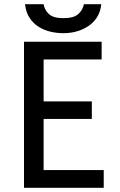

<svg xmlns="http://www.w3.org/2000/svg" viewBox="-20 -900 575 920"><path d="M95 -700H467V-615H189V-414H420V-330H189V-85H477V0H95ZM283 -741Q253 -741 222.5 -748Q192 -755 166 -771Q140 -787 122 -814Q104 -841 100 -880H189Q193 -853 214 -833Q235 -813 284 -813Q334 -813 355.5 -833Q377 -853 382 -880H465Q463 -852 450 -826.5Q437 -801 413 -782Q389 -763 356 -752Q323 -741 283 -741Z"/></svg>

Font: Tilda Sans Medium
Style: Regular
Weight: 500
Designer: ParaType Ltd
Foundry: ParaType Ltd
Version: Version 1.009